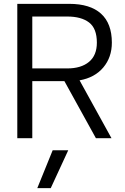

<svg xmlns="http://www.w3.org/2000/svg" viewBox="-20 -719 652 999"><path d="M70 -699H340Q449 -699 505.5 -648Q562 -597 562 -497Q562 -421 517.5 -368Q473 -315 394 -301L560 0H479L315 -297H148V0H70ZM330 -363Q402 -363 443 -397Q484 -431 484 -497Q484 -571 443.5 -602Q403 -633 330 -633H148V-363ZM254 63H335L244 260H174Z"/></svg>

Font: Prompt Light
Style: Regular
Weight: 300
Designer: Katatrad Team
Foundry: CadsonDemak
Version: Version 1.001